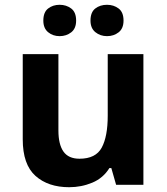

<svg xmlns="http://www.w3.org/2000/svg" viewBox="-20 -772 697 802"><path d="M579 -546V0H465L445 -70H437Q411 -28 365.5 -9Q320 10 269 10Q181 10 128 -37.5Q75 -85 75 -190V-546H224V-227Q224 -169 245 -139Q266 -109 312 -109Q380 -109 405 -155.5Q430 -202 430 -289V-546ZM161 -686Q161 -721 181 -736.5Q201 -752 229 -752Q257 -752 277.5 -736.5Q298 -721 298 -686Q298 -653 277.5 -637Q257 -621 229 -621Q201 -621 181 -637.5Q161 -654 161 -686ZM358 -686Q358 -721 378 -736.5Q398 -752 427 -752Q455 -752 475.5 -736.5Q496 -721 496 -686Q496 -653 475.5 -637Q455 -621 427 -621Q399 -621 378.5 -637.5Q358 -654 358 -686Z"/></svg>

Font: Noto Sans NKo Unjoined
Style: Bold
Weight: 700
Designer: Monotype Design Team
Foundry: Monotype Imaging Inc.
Version: Version 2.004